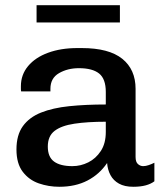

<svg xmlns="http://www.w3.org/2000/svg" viewBox="-20 -705 642 735"><path d="M207 10Q166 10 128.5 -3Q91 -16 67 -47.5Q43 -79 43 -133Q43 -188 67.5 -222Q92 -256 137 -274Q182 -292 245 -298.5Q308 -305 385 -305V-353Q385 -403 359.5 -423.5Q334 -444 282 -444Q239 -444 206 -425Q173 -406 173 -365V-355H61Q60 -359 60 -364.5Q60 -370 60 -375Q60 -419 87.5 -452Q115 -485 164 -503Q213 -521 276 -521H293Q397 -521 448 -480Q499 -439 499 -365V-104Q499 -85 508 -77Q517 -69 528 -69Q538 -69 549.5 -73Q561 -77 571 -82V-11Q558 -1 538 4.5Q518 10 490 10Q457 10 435.5 -2Q414 -14 403 -34.5Q392 -55 390 -81Q361 -38 315 -14Q269 10 207 10ZM257 -69Q289 -69 318 -83.5Q347 -98 366 -127Q385 -156 385 -200V-239Q315 -239 265 -231.5Q215 -224 189 -204Q163 -184 163 -144Q163 -104 187 -86.5Q211 -69 257 -69ZM120 -619V-685H439V-619Z"/></svg>

Font: Chivo Medium
Style: Regular
Weight: 500
Designer: Hector Gatti
Foundry: Omnibus-Type
Version: Version 2.002